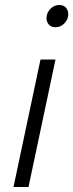

<svg xmlns="http://www.w3.org/2000/svg" viewBox="-20 -748 293 768"><path d="M166 -676Q166 -696 181 -712Q196 -728 217 -728Q234 -728 243.5 -717.5Q253 -707 253 -691Q253 -671 238 -655Q223 -639 202 -639Q185 -639 175.5 -649.5Q166 -660 166 -676ZM34 0 142 -510H202L94 0Z"/></svg>

Font: Radio Canada Light
Style: Italic
Weight: 300
Italic angle: -12°
Designer: Charles Daoud, Etienne Aubert Bonn, Alexandre Saumier Demers, Jacques Le Bailly
Foundry: Radio-Canada
Version: Version 2.104; ttfautohint (v1.8.4.7-5d5b);gftools[0.9.28.de